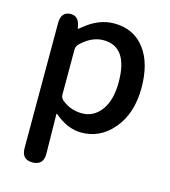

<svg xmlns="http://www.w3.org/2000/svg" viewBox="-116 -657 861 972"><g transform="rotate(15 315.0 -170.5)"><path d="M144 223Q87 223 87 163V-491Q87 -550 133 -553Q180 -557 189 -499Q190 -490 191.5 -490Q193 -490 208 -502Q282 -564 363 -564Q466 -564 524 -487Q580 -413 580 -284Q580 -148 508 -65Q441 13 343 13Q271 13 202 -46Q198 -49 198 -44L201 162Q202 222 144 223ZM461 -282Q461 -468 332 -468Q270 -468 214 -413Q202 -401 202 -384V-148Q202 -132 214 -121Q260 -82 321.5 -82Q383 -82 422 -135Q461 -188 461 -282Z"/></g></svg>

Font: Resource Han Rounded CN Medium
Style: Regular
Weight: 500
Designer: Cyano Hao (round all glyphs); Ryoko NISHIZUKA 西塚涼子 (kana, bopomofo & ideographs); Paul D. Hunt (Latin, Greek & Cyrillic)
Foundry: Cyano Hao
Version: 0.990